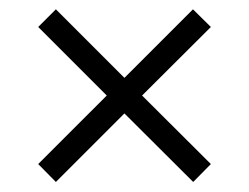

<svg xmlns="http://www.w3.org/2000/svg" viewBox="-20 -560 522 402"><path d="M384.5 -179 240.5 -322.5 97 -179 60 -216.5 203.5 -360 60 -503.5 97 -540.5 240.5 -397 384 -540.5 421.5 -503.5 277.5 -360 421.5 -216.5Z"/></svg>

Font: Manrope ExtraLight Light
Style: Regular
Weight: 300
Version: Version 4.504